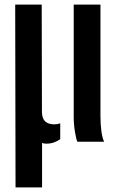

<svg xmlns="http://www.w3.org/2000/svg" viewBox="-20 -620 522 840"><path d="M48 200 46.5 -600H162.5L163.5 -129.5Q164 -102 177.5 -89Q191 -76 218.5 -76Q232 -76 243.5 -80.5V-11Q230.5 -2 215.8 3.2Q201 8.5 183 8.5Q177 8.5 172.5 7.8Q168 7 164 5V200ZM318.5 0Q313 -11.5 307.8 -43.8Q302.5 -76 302.5 -109V-600H419.5V-112.5Q419.5 -76 423.5 -46.5Q427.5 -17 435.5 0Z"/></svg>

Font: Big Shoulders Stencil Text Thin
Style: Bold
Weight: 700
Version: Version 2.001